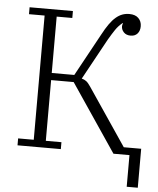

<svg xmlns="http://www.w3.org/2000/svg" viewBox="-58 -758 797 967"><g transform="rotate(5 340.5 -274.0)"><path d="M619 0H538L307 -342H193V-35H272V0H53V-35H132V-663H53V-698H272V-663H193V-378H307L423 -590Q441 -624 457 -646.5Q473 -669 489 -682.5Q505 -696 521.5 -702Q538 -708 557 -708Q587 -708 603 -692Q619 -676 619 -651Q619 -628 606.5 -614Q594 -600 572 -600Q550 -600 537.5 -613Q525 -626 525 -643Q525 -652 529 -658L526 -659Q506 -643 491.5 -621.5Q477 -600 460 -571L346 -363Q359 -360 369 -352.5Q379 -345 391 -327L587 -37H675V160H619Z"/></g></svg>

Font: IBM Plex Serif Light
Style: Regular
Weight: 300
Designer: Mike Abbink, Paul van der Laan, Pieter van Rosmalen
Foundry: Bold Monday
Version: Version 3.001